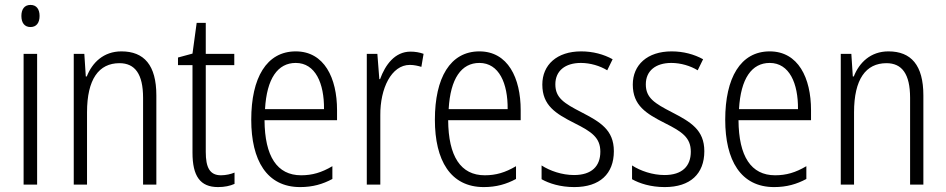

<svg xmlns="http://www.w3.org/2000/svg" viewBox="-20 -751 3847 781"><path d="M104 -731C79 -731 67 -713 67 -686C67 -658 80 -641 104 -641C128 -641 141 -658 141 -686C141 -713 129 -731 104 -731ZM131 -532H76V0H131Z M474 -542C401 -542 355 -496 333 -440H329L323 -532H280V0H334V-294C334 -429 382 -494 466 -494C529 -494 562 -450 562 -353V0H616V-363C616 -486 566 -542 474 -542Z M879 -38C833 -38 817 -70 817 -133V-486H933V-532H817V-658H780L763 -533L704 -517V-486H763V-130C763 -35 794 10 867 10C894 10 916 5 934 -3V-49C920 -43 899 -38 879 -38Z M1183 -542C1064 -542 1002 -434 1002 -264C1002 -99 1065 10 1201 10C1252 10 1293 -2 1332 -23V-75C1288 -49 1250 -38 1205 -38C1107 -38 1057 -115 1056 -262H1351V-303C1351 -434 1299 -542 1183 -542ZM1183 -495C1263 -495 1299 -412 1298 -307H1058C1065 -432 1110 -495 1183 -495Z M1650 -541C1586 -541 1547 -487 1526 -429H1523L1515 -532H1472V0H1527V-282C1526 -391 1572 -487 1647 -487C1664 -487 1681 -483 1694 -479L1703 -532C1687 -538 1668 -541 1650 -541Z M1930 -542C1811 -542 1749 -434 1749 -264C1749 -99 1812 10 1948 10C1999 10 2040 -2 2079 -23V-75C2035 -49 1997 -38 1952 -38C1854 -38 1804 -115 1803 -262H2098V-303C2098 -434 2046 -542 1930 -542ZM1930 -495C2010 -495 2046 -412 2045 -307H1805C1812 -432 1857 -495 1930 -495Z M2477 -136C2477 -223 2421 -255 2346 -294C2274 -331 2239 -353 2239 -408C2239 -463 2279 -495 2343 -495C2381 -495 2421 -483 2450 -465L2472 -510C2436 -530 2392 -542 2344 -542C2245 -542 2186 -487 2186 -407C2186 -322 2240 -289 2317 -250C2387 -215 2422 -191 2422 -134C2422 -75 2387 -39 2315 -39C2266 -39 2217 -56 2183 -78V-22C2213 -5 2259 10 2316 10C2420 10 2477 -44 2477 -136Z M2845 -136C2845 -223 2789 -255 2714 -294C2642 -331 2607 -353 2607 -408C2607 -463 2647 -495 2711 -495C2749 -495 2789 -483 2818 -465L2840 -510C2804 -530 2760 -542 2712 -542C2613 -542 2554 -487 2554 -407C2554 -322 2608 -289 2685 -250C2755 -215 2790 -191 2790 -134C2790 -75 2755 -39 2683 -39C2634 -39 2585 -56 2551 -78V-22C2581 -5 2627 10 2684 10C2788 10 2845 -44 2845 -136Z M3111 -542C2992 -542 2930 -434 2930 -264C2930 -99 2993 10 3129 10C3180 10 3221 -2 3260 -23V-75C3216 -49 3178 -38 3133 -38C3035 -38 2985 -115 2984 -262H3279V-303C3279 -434 3227 -542 3111 -542ZM3111 -495C3191 -495 3227 -412 3226 -307H2986C2993 -432 3038 -495 3111 -495Z M3594 -542C3521 -542 3475 -496 3453 -440H3449L3443 -532H3400V0H3454V-294C3454 -429 3502 -494 3586 -494C3649 -494 3682 -450 3682 -353V0H3736V-363C3736 -486 3686 -542 3594 -542Z"/></svg>

Font: Noto Sans Armenian Condensed Light
Style: Regular
Weight: 300
Width: 3
Designer: Monotype Design Team
Foundry: Monotype Imaging Inc.
Version: Version 2.008